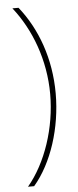

<svg xmlns="http://www.w3.org/2000/svg" viewBox="-59 -745 379 935"><g transform="rotate(-5 130.5 -278.0)"><path d="M213 -283C213 -452 158 -603 69 -714H39C127 -603 186 -449 186 -282C186 -118 130 50 39 158H69C159 53 213 -115 213 -283Z"/></g></svg>

Font: Noto Sans Lao Looped UI Cond Thin
Style: Regular
Weight: 100
Width: 3
Designer: Mark Frömberg, Ben Mitchell
Foundry: The Fontpad Ltd
Version: Version 1.001